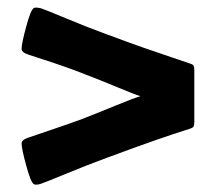

<svg xmlns="http://www.w3.org/2000/svg" viewBox="-20 -526 574 508"><path d="M263.7 -108.9Q209.5 -88.9 156.2 -66.9Q103 -44.9 88.9 -40Q75.7 -35.6 69.8 -38.6Q61.5 -43 49.3 -88.1Q37.1 -133.3 37.1 -146.5Q37.1 -156.2 55.7 -162.1Q176.8 -203.1 199.7 -211.9L209 -215.8Q238.3 -227.1 286.1 -246.8Q334 -266.6 351.6 -271.5Q335.4 -276.4 289.3 -295.7Q243.2 -314.9 209.5 -327.6L199.7 -331.5Q173.3 -341.8 146.7 -351.1Q120.1 -360.4 91.3 -369.6Q62.5 -378.9 55.7 -381.3Q37.1 -387.2 37.1 -397Q37.1 -410.2 49.3 -455.6Q61.5 -501 69.8 -504.9Q74.7 -507.3 88.9 -503.9Q103 -499 156.2 -476.8Q209.5 -454.6 263.7 -434.6L274.9 -430.7Q317.4 -414.6 358.9 -400.1Q400.4 -385.7 437.3 -373.3Q474.1 -360.8 480 -358.9Q488.8 -356.4 491.5 -353Q494.1 -349.6 494.1 -341.8V-201.7Q494.1 -193.8 491.5 -190.4Q488.8 -187 480 -184.6Q401.9 -160.2 274.4 -112.8Z"/></svg>

Font: Cooper* ExtraBold
Style: Regular
Weight: 800
Designer: Owen Earl
Foundry: indestructible type*
Version: Version 0.001